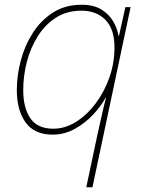

<svg xmlns="http://www.w3.org/2000/svg" viewBox="-20 -558 608 810"><path d="M390 15Q397 -16 407 -61.5Q417 -107 427 -145H425Q407 -111 373.5 -75Q340 -39 296 -14.5Q252 10 202 10Q125 10 88 -41.5Q51 -93 51 -178Q51 -239 67.5 -302Q84 -365 118 -418.5Q152 -472 203.5 -505Q255 -538 325 -538Q375 -538 407.5 -518Q440 -498 457.5 -468Q475 -438 480 -407H482L509 -528H531L370 232H344ZM205 -15Q254 -15 300 -43.5Q346 -72 383 -121Q420 -170 441.5 -231Q463 -292 463 -358Q463 -436 424.5 -474.5Q386 -513 324 -513Q262 -513 216 -483.5Q170 -454 139 -404.5Q108 -355 93 -296Q78 -237 78 -178Q78 -103 108 -59Q138 -15 205 -15Z"/></svg>

Font: Noto Sans Thin
Style: Italic
Weight: 100
Italic angle: -12°
Designer: Monotype Design Team
Foundry: Monotype Imaging Inc.
Version: Version 2.013; ttfautohint (v1.8.4.7-5d5b)